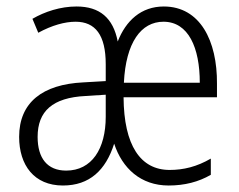

<svg xmlns="http://www.w3.org/2000/svg" viewBox="-20 -562 737 592"><path d="M485 -542C415 -542 368 -498 343 -434C329 -507 287 -542 216 -542C166 -542 118 -526 80 -504L98 -461C140 -484 180 -495 213 -495C274 -495 306 -454 306 -364V-312L237 -308C111 -302 39 -246 39 -140C39 -53 85 10 174 10C256 10 306 -37 332 -119C357 -43 414 10 500 10C549 10 592 -1 630 -23V-73C587 -48 546 -38 503 -38C413 -38 362 -114 361 -262H649V-304C650 -436 597 -542 485 -542ZM484 -495C561 -495 596 -415 596 -307H362C368 -431 415 -495 484 -495ZM244 -266 306 -270V-202C306 -103 263 -36 184 -36C126 -36 96 -74 96 -140C96 -219 142 -261 244 -266Z"/></svg>

Font: Noto Sans Gujarati Condensed Light
Style: Regular
Weight: 300
Width: 3
Designer: Jelle Bosma - Monotype Design Team, Universal Thirst
Foundry: Monotype Imaging Inc.
Version: Version 2.106